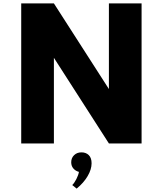

<svg xmlns="http://www.w3.org/2000/svg" viewBox="-20 -845 959 1131"><path d="M105 0V-825H297.5L621.5 -320.5V-825H814V0H621.5L297.5 -504.5V0ZM431.5 266 405.5 245Q417.5 234 429.8 210Q442 186 445 167.5Q424.5 162 412 147.2Q399.5 132.5 399.5 111Q399.5 85.5 416.5 69Q433.5 52.5 460 52.5Q486.5 52.5 503 68.8Q519.5 85 519.5 117Q519.5 153 496.2 192.5Q473 232 431.5 266Z"/></svg>

Font: Spartan Thin ExtraBold
Style: Regular
Weight: 800
Version: Version 1.004